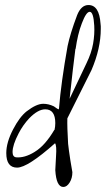

<svg xmlns="http://www.w3.org/2000/svg" viewBox="-20 -654 421 764"><path d="M232 90Q204 90 200 23L203 -33Q206 -75 199 -84Q90 13 48 13Q5 13 5 -45Q5 -87 32 -139Q58 -189 86 -211Q125 -241 152 -241Q173 -241 194 -231Q196 -230 198.5 -228Q201 -226 204 -224Q211 -219 212 -219Q215 -219 215 -225Q219 -275 227.5 -336.5Q236 -398 249 -471Q254 -495 263.5 -526Q273 -557 287 -594Q303 -634 332 -634Q375 -634 380 -560Q381 -555 381 -549.5Q381 -544 381 -539Q381 -461 344 -375L248 -183Q247 -149 251 -82Q252 -72 254.5 -53.5Q257 -35 260 -16Q263 3 265.5 16.5Q268 30 268 31Q268 55 257 72.5Q246 90 232 90ZM257 -261 324 -402Q344 -443 350.5 -480.5Q357 -518 355 -552Q352 -607 337 -607Q323 -607 306 -562Q297 -539 291 -513.5Q285 -488 281 -460L280 -459Q276 -427 270 -377.5Q264 -328 257 -261ZM44 -28Q78 -25 117 -49Q140 -63 159.5 -85.5Q179 -108 196 -137H197Q200 -151 200 -164Q200 -219 160 -219Q131 -219 96 -183Q71 -156 54 -123Q30 -77 30 -49Q30 -30 44 -28Z"/></svg>

Font: Square Peg
Style: Regular
Weight: 400
Designer: Robert E. Leuschke
Foundry: Robert E. Leuschke
Version: Version 1.010; ttfautohint (v1.8.4.7-5d5b)